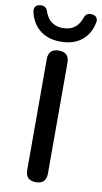

<svg xmlns="http://www.w3.org/2000/svg" viewBox="-126 -1012 562 1059"><g transform="rotate(10 154.5 -483.0)"><path d="M155 0Q97 0 97 -58V-368V-679Q97 -737 155 -737Q213 -737 213 -679V-58Q213 0 155 0ZM155 -787Q79 -787 33 -828Q-8 -864 -21 -925Q-26 -960 8 -965Q44 -971 54 -934Q81 -863 155 -863Q229 -863 256 -934Q266 -971 302 -965Q336 -960 331 -926Q321 -874 290 -840Q242 -787 155 -787Z"/></g></svg>

Font: GenSenRounded TW M
Style: Regular
Weight: 500
Version: Version 1.501;PS 1;hotconv 16.6.51;makeotf.lib2.5.65220